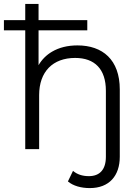

<svg xmlns="http://www.w3.org/2000/svg" viewBox="-27 -762 717 981"><path d="M432 199C531 199 585 136 585 39V-305C585 -457 497 -530 369 -530C318 -530 275 -519 239 -498C210 -481 187 -458 170 -429V-607H419V-659H170V-742H102V-659H-7V-607H102V0H173V-276C173 -396 243 -466 357 -466C457 -466 514 -409 514 -298V39C514 104 483 138 427 138C394 138 367 129 346 111L320 165C347 188 388 199 432 199Z"/></svg>

Font: Montserrat Z
Style: Regular
Weight: 400
Designer: Julieta Ulanovsky
Foundry: Julieta Ulanovsky
Version: Version 8.000